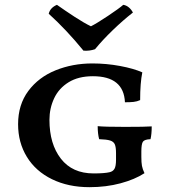

<svg xmlns="http://www.w3.org/2000/svg" viewBox="-20 -769 723 796"><path d="M55 -254Q55 -335 97.5 -392Q140 -449 210.5 -477.5Q281 -506 363 -506Q421 -506 477.5 -495.5Q534 -485 570 -469Q561 -425 561 -354Q548 -348 533.5 -346.5Q519 -345 498 -345Q493 -453 365 -453Q305 -453 264.5 -428Q224 -403 204.5 -361.5Q185 -320 185 -272Q185 -172 232.5 -111Q280 -50 368 -50Q413 -50 434 -55Q448 -58 454.5 -69Q461 -80 461 -107V-134Q461 -159 456 -170.5Q451 -182 436.5 -186.5Q422 -191 391 -192Q385 -215 385 -246Q412 -243 498 -243Q584 -243 609 -245Q609 -213 604 -192Q579 -191 572.5 -181.5Q566 -172 566 -141V-119Q566 -95 568.5 -81.5Q571 -68 579 -51Q539 -25 479.5 -9Q420 7 351 7Q263 7 195.5 -26Q128 -59 91.5 -118.5Q55 -178 55 -254ZM182 -712Q188 -737 216 -749Q250 -725 289 -699.5Q328 -674 357 -660Q381 -672 427.5 -703Q474 -734 491 -749Q504 -747 514.5 -738Q525 -729 531 -717Q490 -685 447.5 -644Q405 -603 374 -565Q351 -557 326 -559Q255 -646 182 -712Z"/></svg>

Font: Vollkorn SC SemiBold
Style: Regular
Weight: 600
Designer: Friedrich Althausen
Foundry: Friedrich Althausen
Version: Version 4.015